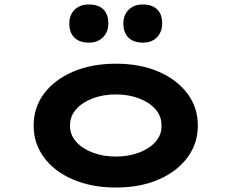

<svg xmlns="http://www.w3.org/2000/svg" viewBox="-20 -826 1032 856"><path d="M497 10Q389 10 306 -25.5Q223 -61 176.5 -123.5Q130 -186 130 -266Q130 -347 176.5 -409Q223 -471 306 -506.5Q389 -542 497 -542Q605 -542 687 -506.5Q769 -471 815.5 -409Q862 -347 862 -266Q862 -186 815.5 -123.5Q769 -61 687 -25.5Q605 10 497 10ZM497 -128Q553 -128 599.5 -145.5Q646 -163 673.5 -194Q701 -225 700 -266Q701 -307 673.5 -338.5Q646 -370 599.5 -387.5Q553 -405 497 -405Q440 -405 393.5 -387.5Q347 -370 319.5 -339Q292 -308 292 -266Q292 -225 319.5 -194Q347 -163 393.5 -145.5Q440 -128 497 -128ZM617 -636Q575 -636 552.5 -658.5Q530 -681 530 -721Q530 -759 553.5 -782.5Q577 -806 617 -806Q658 -806 680.5 -784.5Q703 -763 703 -721Q703 -684 680 -660Q657 -636 617 -636ZM376 -636Q334 -636 311.5 -658.5Q289 -681 289 -721Q289 -759 312.5 -782.5Q336 -806 376 -806Q418 -806 440.5 -784.5Q463 -763 463 -721Q463 -684 439.5 -660Q416 -636 376 -636Z"/></svg>

Font: Lexend Zetta
Style: Bold
Weight: 700
Designer: Bonnie Shaver-Troup, Thomas Jockin
Foundry: Lexend
Version: Version 1.007